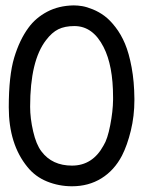

<svg xmlns="http://www.w3.org/2000/svg" viewBox="-20 -667 558 694"><path d="M246.1 -647.5Q261.2 -647.5 277.3 -644.8Q293.5 -642.1 315.7 -633.1Q337.9 -624 357.4 -609.6Q377 -595.2 397.2 -569.1Q417.5 -543 431.9 -508.8Q446.3 -474.6 455.8 -423.3Q465.3 -372.1 465.8 -310.1V-304.7Q465.8 -248 452.9 -194.8Q439.9 -141.6 420.9 -104.5Q393.1 -51.3 346.7 -22.5Q300.3 6.3 240.2 6.3Q192.9 6.3 150.1 -11Q107.4 -28.3 79.1 -63.5Q11.7 -146 11.7 -279.3Q11.7 -393.1 31.2 -458.3Q50.8 -523.4 83 -566.9Q108.9 -602.5 150.4 -624.5Q191.9 -646.5 246.1 -647.5ZM129.9 -119.6Q168.5 -68.4 240.2 -68.4Q314.9 -68.4 354.5 -141.6Q368.7 -164.1 378.4 -214.4Q388.2 -264.6 388.7 -306.2V-315.4Q388.7 -430.2 354.5 -496.6Q315.9 -572.8 249 -572.8Q214.4 -572.8 190.9 -561.3Q167.5 -549.8 146.5 -522Q88.9 -447.8 88.9 -281.2Q88.9 -239.3 99.9 -191.9Q110.8 -144.5 129.9 -119.6Z"/></svg>

Font: FantasqueSansM Nerd Font
Style: Regular
Weight: 400
Monospace: yes
Designer: Jany Belluz
Version: Version 1.8.0 ; ttfautohint (v1.8.2);Nerd Fonts 3.4.0